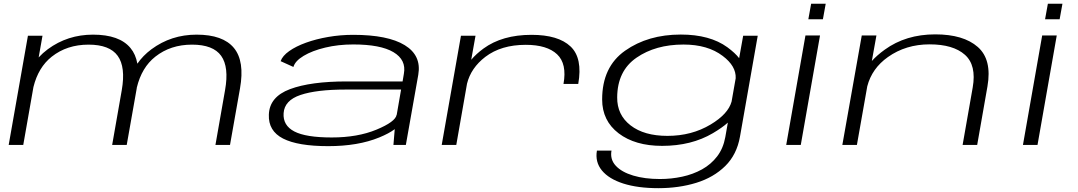

<svg xmlns="http://www.w3.org/2000/svg" viewBox="-20 -776 5771 1028"><path d="M26.5 0 129.5 -584.5H207.5L187 -468.5Q209 -492.5 236 -512.5Q342 -590.5 478 -590.5Q619.5 -590.5 678.5 -519Q706.5 -485.5 715.5 -435Q745.5 -478.5 790.5 -512Q896.5 -590.5 1032.5 -590.5Q1173.5 -590.5 1232.2 -519.5Q1291 -448.5 1265 -302.5L1211.5 0H1133.5L1185 -293.5Q1207 -417 1164.2 -477Q1121.5 -537 1008 -537Q893 -537 811.5 -472.5Q738.5 -415 712.5 -307Q712.5 -304.5 712 -302.5L658.5 0H580.5L632 -293.5Q653.5 -417 610.2 -477Q567 -537 454 -537Q338.5 -537 257 -472.5Q185 -415.5 159 -310L104.5 0Z M2086.5 0 2093.5 -84.5Q2063 -61.5 2010.5 -40Q1897 6.5 1737.5 6.5Q1575 6.5 1495.5 -34.2Q1416 -75 1419.5 -162Q1422.5 -257.5 1532.8 -298.8Q1643 -340 1836 -340H2135.5L2142.5 -381.5Q2156 -455.5 2086.5 -496.8Q2017 -538 1871.5 -538Q1791 -538 1721.2 -521.2Q1651.5 -504.5 1605.8 -477Q1560 -449.5 1551 -417.5L1482.5 -448.5Q1492.5 -477 1528.5 -502.5Q1564.5 -528 1618.5 -547.5Q1672.5 -567 1737.5 -578.2Q1802.5 -589.5 1871 -589.5Q2056.5 -589.5 2147 -534.2Q2237.5 -479 2219.5 -375.5L2153 0ZM2104 -161 2127.5 -296.5H1831Q1674.5 -296.5 1588.8 -267.5Q1503 -238.5 1498.5 -170Q1494 -104.5 1555.8 -72.2Q1617.5 -40 1756 -40Q1895 -40 1996 -82Q2097 -124 2103.5 -161Z M2997 -326.5Q3016.5 -434.5 2962.8 -485.2Q2909 -536 2795 -536Q2663 -536 2578.5 -471.5Q2501.5 -412.5 2480.5 -328L2423 0H2345L2448 -584.5H2526L2503 -456Q2529.5 -487.5 2568.5 -516Q2669 -589.5 2826 -589.5Q2969 -589.5 3034.8 -527.2Q3100.5 -465 3076 -326.5Z M3505 231.5Q3395 231.5 3317.5 206.8Q3240 182 3202.8 136.8Q3165.5 91.5 3176 30.5H3254Q3245.5 77.5 3277 111.5Q3308.5 145.5 3370.2 164Q3432 182.5 3513.5 182.5Q3574.5 182.5 3632.5 170Q3690.5 157.5 3738.8 130.8Q3787 104 3819.8 61.2Q3852.5 18.5 3863.5 -42.5L3877 -119.5Q3847 -92.5 3797 -63Q3682 5 3525 5Q3380.5 5 3292.2 -62.2Q3204 -129.5 3204 -243.5Q3204 -418 3326.8 -504.5Q3449.5 -591 3625 -591Q3781 -591 3874.5 -523Q3916.5 -492 3937.5 -464.5L3959 -584.5H4037L3942 -44.5Q3925 52 3863 113Q3801 174 3708 202.8Q3615 231.5 3505 231.5ZM3919 -357Q3922 -422 3849.5 -476.5Q3769.5 -537.5 3639.5 -537.5Q3490 -537.5 3387.8 -467Q3285.5 -396.5 3284.5 -255Q3283.5 -161 3356 -104.8Q3428.5 -48.5 3553.5 -48.5Q3683.5 -48.5 3785 -109.5Q3878.5 -165.5 3897 -232Z M4189.5 0 4292.5 -586H4370.5L4267.5 0ZM4323 -756H4401L4386 -673H4308Z M4490 0 4594 -586H4672.5L4648 -449.5Q4676 -480.5 4717 -510Q4830 -592 4987.5 -592Q5138.5 -592 5215.2 -524.5Q5292 -457 5267 -313.5L5212 0H5134L5188 -307.5Q5209 -427 5146.2 -482.8Q5083.5 -538.5 4957 -538.5Q4830 -538.5 4734 -470.5Q4648.5 -410 4623.5 -314L4568 0Z M5457 0 5560 -586H5638L5535 0ZM5590.5 -756H5668.5L5653.5 -673H5575.5Z"/></svg>

Font: Anybody UltraExpanded Light
Style: Italic
Weight: 300
Width: 9
Italic angle: -10°
Designer: Tyler Finck
Foundry: Etcetera Type Company
Version: Version 1.010; ttfautohint (v1.8.3) -l 8 -r 50 -G 200 -x 14 